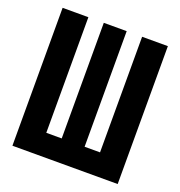

<svg xmlns="http://www.w3.org/2000/svg" viewBox="-129 -820 872 930"><g transform="rotate(20 307.5 -355.5)"><path d="M579 -710.8V0H36.4V-710.8H169.2V-114.9H248.7V-710.8H366.7V-114.9H446.2V-710.8Z"/></g></svg>

Font: Fira Code
Style: Bold
Weight: 700
Monospace: yes
Designer: Carrois Corporate, Edenspiekermann AG, Nikita Prokopov
Foundry: Carrois Corporate, Edenspiekermann AG, Nikita Prokopov
Version: Version 6.000; ttfautohint (v1.8.2) -l 8 -r 50 -G 200 -x 14 